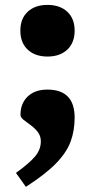

<svg xmlns="http://www.w3.org/2000/svg" viewBox="-20 -550 381 764"><path d="M169 -530.5Q218.5 -530.5 247.8 -503.2Q277 -476 277 -428Q277 -380 247.8 -352.5Q218.5 -325 169 -325Q119.5 -325 90.2 -352.5Q61 -380 61 -428Q61 -476 90.2 -503.2Q119.5 -530.5 169 -530.5ZM43.5 138Q97 99.5 119.8 72.2Q142.5 45 142.5 12.5Q142.5 -9 130.2 -24.8Q118 -40.5 102 -52Q86 -63.5 73.8 -73.2Q61.5 -83 61.5 -93Q61.5 -138.5 90.2 -166Q119 -193.5 168.5 -193.5Q277 -193.5 277 -82Q277 -30.5 261.2 12.8Q245.5 56 203.8 99.2Q162 142.5 83 193.5Z"/></svg>

Font: Newsreader Caption
Style: Bold
Weight: 700
Designer: Hugues Gentile
Foundry: Production Type
Version: Version 1.001